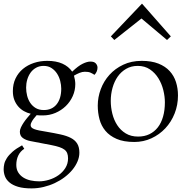

<svg xmlns="http://www.w3.org/2000/svg" viewBox="-29 -774 1040 1060"><path d="M231.9 -438Q281.2 -438 315.4 -422.6Q349.6 -407.2 369.6 -378.4Q402.8 -410.2 427.5 -422.1Q452.1 -434.1 470.2 -434.1Q491.2 -434.1 500.2 -423.6Q509.3 -413.1 509.3 -400.9Q509.3 -390.6 505.4 -380.4Q501.5 -370.1 492.7 -360.8Q480.5 -368.7 469.7 -373.3Q459 -377.9 439.5 -377.9Q425.3 -377.9 409.9 -371.6Q394.5 -365.2 379.4 -356.4Q382.3 -346.7 384.5 -333.5Q386.7 -320.3 386.7 -310.1Q386.7 -274.9 372.6 -243.4Q358.4 -211.9 334 -188.2Q309.6 -164.6 276.9 -150.6Q244.1 -136.7 206.5 -136.7Q197.3 -136.7 189 -137Q180.7 -137.2 173.3 -138.2Q164.1 -127.9 156.7 -118.2Q150.4 -109.9 145.3 -100.1Q140.1 -90.3 140.1 -83.5Q140.1 -75.7 144.8 -70.6Q149.4 -65.4 159.9 -61.3Q170.4 -57.1 187.5 -53.7Q204.6 -50.3 229 -46.4Q272 -39.1 305.4 -31.7Q338.9 -24.4 362.1 -12.5Q385.3 -0.5 397.2 18.8Q409.2 38.1 409.2 68.8Q409.2 93.3 398.9 117.4Q388.7 141.6 370.6 163.6Q352.5 185.5 327.6 204.3Q302.7 223.1 273.4 236.8Q244.1 250.5 211.4 258.3Q178.7 266.1 145 266.1Q100.6 266.1 71 257.3Q41.5 248.5 23.7 233.6Q5.9 218.8 -1.5 199.7Q-8.8 180.7 -8.8 160.2Q-8.8 146.5 -5.4 131.1Q-2 115.7 8.8 98.9Q19.5 82 39.6 64.2Q59.6 46.4 92.8 28.3L105 47.4Q83 61.5 72 84.5Q61 107.4 61 136.2Q61 161.1 71.8 178.2Q82.5 195.3 100.1 206.3Q117.7 217.3 140.4 222.2Q163.1 227.1 187 227.1Q213.4 227.1 241.7 218.5Q270 210 293.5 193.6Q316.9 177.2 331.8 153.6Q346.7 129.9 346.7 100.1Q346.7 83.5 342 71.8Q337.4 60.1 326.7 52Q315.9 43.9 298.6 38.1Q281.2 32.2 255.9 27.3L139.2 4.9Q113.8 0 97.2 -12Q80.6 -23.9 80.6 -46.9Q80.6 -57.6 86.7 -70.8Q92.8 -84 101.8 -97.4Q110.8 -110.8 121.3 -123.3Q131.8 -135.7 140.6 -146Q121.1 -150.4 103.3 -160.4Q85.4 -170.4 71.8 -186Q58.1 -201.7 50 -222.7Q42 -243.7 42 -271Q42 -310.1 56.9 -341.1Q71.8 -372.1 97.7 -393.6Q123.5 -415 158 -426.5Q192.4 -438 231.9 -438ZM211.9 -410.2Q188.5 -410.2 170.4 -400.1Q152.3 -390.1 140.1 -373.3Q127.9 -356.4 121.6 -335Q115.2 -313.5 115.2 -290Q115.2 -267.6 120.8 -245.4Q126.5 -223.1 138.4 -205.6Q150.4 -188 168.7 -177.2Q187 -166.5 212.9 -166.5Q258.3 -166.5 283.7 -198.2Q309.1 -230 309.1 -284.2Q309.1 -304.7 303.5 -326.9Q297.9 -349.1 285.9 -367.7Q273.9 -386.2 255.6 -398.2Q237.3 -410.2 211.9 -410.2Z M731.4 -410.2Q695.3 -410.2 667.5 -394Q639.6 -377.9 620.8 -351.1Q602.1 -324.2 592.3 -289.3Q582.5 -254.4 582.5 -216.8Q582.5 -181.2 591.3 -146Q600.1 -110.8 618.4 -82.8Q636.7 -54.7 665.3 -37.4Q693.8 -20 733.4 -20Q768.6 -20 795.9 -33.2Q823.2 -46.4 842.3 -70.8Q861.3 -95.2 871.3 -130.4Q881.3 -165.5 881.3 -209Q881.3 -241.2 872.6 -276.6Q863.8 -312 845.5 -341.8Q827.1 -371.6 798.8 -390.9Q770.5 -410.2 731.4 -410.2ZM510.7 -190.9Q510.7 -237.3 527.3 -281.7Q543.9 -326.2 575.2 -360.8Q606.4 -395.5 651.4 -416.7Q696.3 -438 753.4 -438Q807.6 -438 845.7 -422.9Q883.8 -407.7 907.7 -381.6Q931.6 -355.5 942.6 -320.8Q953.6 -286.1 953.6 -247.1Q953.6 -194.3 935.1 -147.5Q916.5 -100.6 883.8 -65.7Q851.1 -30.8 807.1 -10.5Q763.2 9.8 712.4 9.8Q653.8 9.8 615 -7.1Q576.2 -23.9 553 -51.8Q529.8 -79.6 520.3 -115.7Q510.7 -151.9 510.7 -190.9ZM602.1 -553.2 583 -573.2 754.9 -753.9 914.1 -573.2 893.1 -553.2 752 -671.9Z"/></svg>

Font: Simonetta
Style: Regular
Weight: 400
Version: Version 1.004